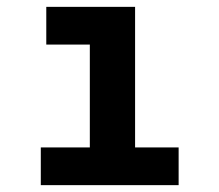

<svg xmlns="http://www.w3.org/2000/svg" viewBox="-20 -540 640 560"><path d="M99 0V-110H242V-410H115V-520H374V-110H501V0Z"/></svg>

Font: Iosevka Custom XBdEx
Style: Regular
Weight: 800
Width: 7
Monospace: yes
Designer: Belleve Invis
Foundry: Belleve Invis
Version: Version 11.2.4; ttfautohint (v1.8.4)